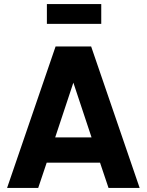

<svg xmlns="http://www.w3.org/2000/svg" viewBox="-20 -930 726 950"><path d="M212 -910H481V-812H212ZM15 0 255 -700H431L671 0H517L475 -125H211L169 0ZM253 -250H433L343 -521Z"/></svg>

Font: Haskoy ExtraBold
Style: Regular
Weight: 800
Designer: Ertekin Erdin
Foundry: Ertekin Erdin
Version: Version 2.000; ttfautohint (v1.8.4.7-5d5b)